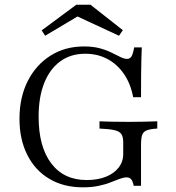

<svg xmlns="http://www.w3.org/2000/svg" viewBox="-20 -778 740 809"><path d="M329 11.3Q248.4 11.3 188.3 -24.2Q128.2 -59.7 95.2 -125Q62.1 -190.3 62.1 -277.4Q62.1 -367.7 96.8 -436.3Q131.5 -504.8 192.7 -543.5Q254 -582.3 333.9 -582.3Q371.8 -582.3 400.4 -574.6Q429 -566.9 450.4 -556Q471.8 -545.2 487.9 -537.5Q504 -529.8 515.3 -529.8Q528.2 -529.8 534.7 -541.5Q541.1 -553.2 545.2 -578.2H577.4Q576.6 -557.3 575.8 -531.5Q575 -505.6 574.6 -466.9Q574.2 -428.2 574.2 -368.5H541.1Q530.6 -425 502.4 -466.1Q474.2 -507.3 432.7 -529.4Q391.1 -551.6 339.5 -551.6Q278.2 -551.6 234.3 -519.8Q190.3 -487.9 166.5 -428.6Q142.7 -369.4 142.7 -286.3Q142.7 -159.7 196 -89.5Q249.2 -19.4 345.2 -19.4Q391.1 -19.4 425.8 -33.1Q460.5 -46.8 479.8 -71.8Q499.2 -96.8 499.2 -129V-179Q499.2 -201.6 491.1 -213.3Q483.1 -225 461.3 -229.8Q439.5 -234.7 399.2 -236.3V-266.9Q414.5 -266.1 446.8 -265.3Q479 -264.5 522.6 -264.5Q560.5 -264.5 589.9 -265.3Q619.4 -266.1 642.7 -266.9V-236.3Q613.7 -234.7 598.8 -229Q583.9 -223.4 579 -209.3Q574.2 -195.2 574.2 -166.9V4.8H543.5Q539.5 -14.5 532.7 -22.6Q525.8 -30.6 513.7 -30.6Q501.6 -30.6 484.7 -24.6Q467.7 -18.5 446 -9.7Q424.2 -0.8 395.2 5.2Q366.1 11.3 329 11.3ZM170.2 -627.4 155.6 -650 301.6 -758.1H361.3L497.6 -650.8L481.5 -627.4L283.1 -719.4L321.8 -717.7Z"/></svg>

Font: Playfair 12pt Light
Style: Regular
Weight: 300
Designer: Claus Eggers Sørensen
Foundry: Claus Eggers Sørensen
Version: Version 2.000;gftools[0.9.28]